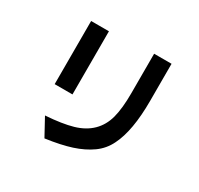

<svg xmlns="http://www.w3.org/2000/svg" viewBox="-180 -1020 1359 1314"><g transform="rotate(30 500.0 -362.5)"><path d="M194.3 -280.3V-779.3H335V-280.3ZM244.1 -61.5Q375 -70.3 456.1 -93.8Q537.1 -117.2 588.4 -167.5Q639.6 -217.8 659.7 -293.5Q679.7 -369.1 679.7 -489.3V-800.8H817.4V-507.8Q817.4 -270.5 753.9 -144.5Q721.7 -78.1 662.1 -35.6Q602.5 6.8 521 33.2Q439.5 59.6 319.3 76.2Z"/></g></svg>

Font: GenEi M Gothic v2 Bold
Style: Regular
Weight: 700
Version: Version 2.0